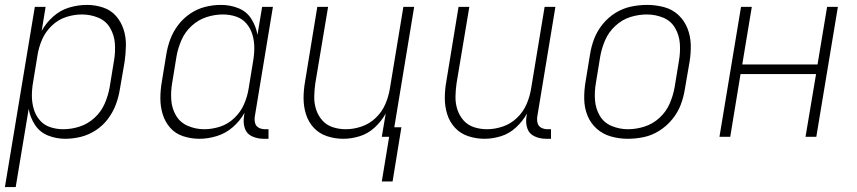

<svg xmlns="http://www.w3.org/2000/svg" viewBox="-20 -558 3496 783"><path d="M0 205H44L97 -114Q103 -79 122.5 -49Q142 -19 175.5 -5.5Q209 8 246 8Q278 8 310 0Q342 -8 371 -27Q400 -46 420.5 -73.5Q441 -101 452.5 -132Q464 -163 469 -195L488 -305Q493 -339 493.5 -373Q494 -407 484 -438Q474 -469 453 -493Q432 -517 400 -527.5Q368 -538 335 -538Q299 -538 263 -527.5Q227 -517 197.5 -491Q168 -465 150 -432L166 -530H122ZM238 -31Q210 -31 184.5 -39.5Q159 -48 142 -68Q125 -88 117.5 -114Q110 -140 110 -167.5Q110 -195 115 -223L133 -333Q138 -365 151.5 -396.5Q165 -428 191 -453Q217 -478 249.5 -488.5Q282 -499 314 -499Q349 -499 380.5 -486Q412 -473 429 -444Q446 -415 448.5 -380.5Q451 -346 445 -311L427 -201Q421 -168 407 -135.5Q393 -103 366 -78Q339 -53 305.5 -42Q272 -31 238 -31Z M793 8Q828 8 864 -3Q900 -14 929.5 -39.5Q959 -65 977 -98L975 -82Q971 -57 978.5 -34.5Q986 -12 1008 -2Q1030 8 1054 8H1075V-31H1061Q1047 -31 1035.5 -37Q1024 -43 1020.5 -55.5Q1017 -68 1019 -82L1093 -530H1049L1030 -416Q1024 -451 1005 -481Q986 -511 952.5 -524.5Q919 -538 881 -538Q849 -538 817 -530Q785 -522 756.5 -503Q728 -484 707 -456.5Q686 -429 674.5 -398Q663 -367 658 -335L640 -225Q634 -191 634 -157Q634 -123 643.5 -92Q653 -61 674 -37Q695 -13 727 -2.5Q759 8 793 8ZM813 -31Q778 -31 746.5 -44.5Q715 -58 698 -86.5Q681 -115 678.5 -149.5Q676 -184 682 -219L700 -329Q706 -362 720 -394.5Q734 -427 761 -452Q788 -477 821.5 -488Q855 -499 889 -499Q917 -499 942.5 -490.5Q968 -482 985 -462Q1002 -442 1009.5 -416.5Q1017 -391 1017 -363Q1017 -335 1012 -307L994 -197Q989 -165 975.5 -133.5Q962 -102 936 -77Q910 -52 877.5 -41.5Q845 -31 813 -31Z M1581 182 1617 -39H1588L1669 -530H1625L1570 -197Q1565 -165 1551.5 -133.5Q1538 -102 1512.5 -77.5Q1487 -53 1454.5 -42Q1422 -31 1390 -31Q1390 -31 1390 -31Q1390 -31 1390 -31Q1362 -31 1336.5 -39.5Q1311 -48 1294 -67.5Q1277 -87 1269 -112Q1261 -137 1261.5 -164.5Q1262 -192 1266 -219L1318 -530H1274L1224 -225Q1218 -191 1218 -157Q1218 -123 1228 -91.5Q1238 -60 1260 -36.5Q1282 -13 1314 -2.5Q1346 8 1380 8Q1413 8 1447 -2.5Q1481 -13 1508.5 -38.5Q1536 -64 1553 -95L1537 0H1567L1537 182Z M1956 8Q1989 8 2023 -2.5Q2057 -13 2084.5 -38.5Q2112 -64 2129 -95L2127 -82Q2123 -57 2130.5 -34.5Q2138 -12 2160 -2Q2182 8 2206 8H2227V-31H2213Q2199 -31 2187.5 -37Q2176 -43 2172.5 -55.5Q2169 -68 2171 -82L2245 -530H2201L2146 -197Q2141 -165 2127.5 -133.5Q2114 -102 2088.5 -77.5Q2063 -53 2030.5 -42Q1998 -31 1966 -31Q1966 -31 1966 -31Q1966 -31 1966 -31Q1938 -31 1912.5 -39.5Q1887 -48 1870 -67.5Q1853 -87 1845 -112Q1837 -137 1837.5 -164.5Q1838 -192 1842 -219L1894 -530H1850L1800 -225Q1794 -191 1794 -157Q1794 -123 1804 -91.5Q1814 -60 1836 -36.5Q1858 -13 1890 -2.5Q1922 8 1956 8Z M2540 8Q2573 8 2606 1Q2639 -6 2669 -25Q2699 -44 2721.5 -71.5Q2744 -99 2756 -130.5Q2768 -162 2773 -195L2792 -305Q2798 -341 2797 -376Q2796 -411 2783.5 -442.5Q2771 -474 2746.5 -497Q2722 -520 2688 -529Q2654 -538 2619 -538Q2586 -538 2553 -531Q2520 -524 2490 -505.5Q2460 -487 2437.5 -459Q2415 -431 2403 -399.5Q2391 -368 2386 -335L2368 -225Q2362 -190 2362.5 -154.5Q2363 -119 2375.5 -87.5Q2388 -56 2413 -33.5Q2438 -11 2471.5 -1.5Q2505 8 2540 8ZM2541 -31Q2507 -31 2475 -44Q2443 -57 2426 -86Q2409 -115 2406.5 -149.5Q2404 -184 2410 -219L2428 -329Q2434 -362 2448 -394.5Q2462 -427 2489.5 -452.5Q2517 -478 2550.5 -488.5Q2584 -499 2618 -499Q2653 -499 2684.5 -486Q2716 -473 2733 -444Q2750 -415 2752.5 -380.5Q2755 -346 2749 -311L2731 -201Q2725 -168 2711 -135.5Q2697 -103 2670 -78Q2643 -53 2609 -42Q2575 -31 2541 -31Z M2914 0H2958L3000 -256H3308L3265 0H3309L3397 -530H3353L3314 -295H3007L3046 -530H3002Z"/></svg>

Font: Iosevka Sparkle Extralight
Style: Italic
Weight: 200
Italic angle: -9°
Designer: Belleve Invis
Foundry: Belleve Invis
Version: Version 4.5.0; ttfautohint (v1.8.3)